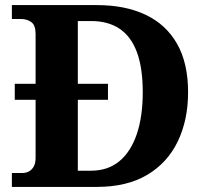

<svg xmlns="http://www.w3.org/2000/svg" viewBox="-20 -734 813 754"><path d="M26.6 0V-54.6H66.8Q82.4 -54.6 94.1 -61.1Q105.8 -67.6 112.8 -80.6Q119.8 -93.6 119.8 -115V-342.2H38V-404.8H119.8V-600.6Q119.8 -634.6 103.2 -647Q86.6 -659.4 62 -659.4H26.6V-714H360.6Q472.2 -714 552.4 -675.7Q632.6 -637.4 675.6 -561.6Q718.6 -485.8 718.6 -371.8Q718.6 -262.8 678.1 -178.6Q637.6 -94.4 557.9 -47.2Q478.2 0 360.6 0ZM337 -63.6Q404 -63.6 449 -101.1Q494 -138.6 517.3 -207.7Q540.6 -276.8 540.6 -371.8Q540.6 -466.8 517.8 -528.7Q495 -590.6 449.7 -621Q404.4 -651.4 338 -651.4H285.6V-404.8H404V-342.2H285.6V-63.6Z"/></svg>

Font: Noto Serif Hentaigana ExtraLight
Style: Regular
Weight: 200
Designer: Kazuhiro Yamada
Foundry: nipponia
Version: Version 1.000